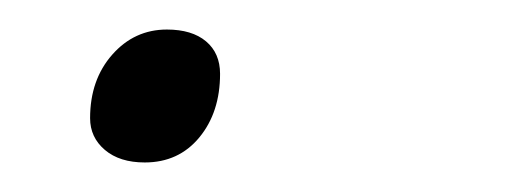

<svg xmlns="http://www.w3.org/2000/svg" viewBox="-20 -96 353 130"><path d="M78 14Q61 14 51 5.5Q41 -3 41 -16Q41 -42 56 -59Q71 -76 93 -76Q110 -76 119.5 -68Q129 -60 129 -46Q129 -20 115 -3Q101 14 78 14Z"/></svg>

Font: Playwrite US Trad Thin
Style: Regular
Weight: 250
Designer: Veronika Burian, José Scaglione
Foundry: TypeTogether
Version: Version 1.003